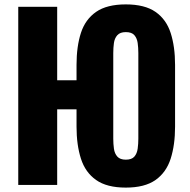

<svg xmlns="http://www.w3.org/2000/svg" viewBox="-20 -841 865 873"><path d="M552 12Q466 12 417 -22.5Q368 -57 348 -119.5Q328 -182 328 -265V-344H240V0H63V-810H240V-476H328V-546Q328 -630 348 -691.5Q368 -753 417 -787Q466 -821 552 -821Q638 -821 687 -787Q736 -753 756 -691Q776 -629 776 -546V-265Q776 -182 756 -119.5Q736 -57 687 -22.5Q638 12 552 12ZM552 -115Q579 -115 591 -129Q603 -143 606 -165Q609 -187 609 -210V-600Q609 -624 606 -645.5Q603 -667 591 -681Q579 -695 552 -695Q526 -695 513.5 -681Q501 -667 498 -645.5Q495 -624 495 -600V-210Q495 -187 498 -165Q501 -143 513.5 -129Q526 -115 552 -115Z"/></svg>

Font: Oswald
Style: Bold
Weight: 700
Designer: Vernon Adams
Foundry: Vernon Adams
Version: Version 4.103;gftools[0.9.33.dev8+g029e19f]